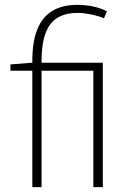

<svg xmlns="http://www.w3.org/2000/svg" viewBox="-20 -770 515 790"><path d="M113 0V-479H23V-505L113 -512V-519Q113 -600 134 -650.5Q155 -701 196 -725.5Q237 -750 298 -750Q314 -750 334 -748Q354 -746 375.5 -740.5Q397 -735 420 -724L408 -695Q393 -701 378.5 -705Q364 -709 350.5 -711.5Q337 -714 324 -715.5Q311 -717 299 -717Q222 -717 186.5 -669.5Q151 -622 151 -519V-512H403V0H364V-479H151V0Z"/></svg>

Font: Georama ExtraLight
Style: Regular
Weight: 250
Version: Version 1.001